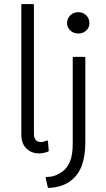

<svg xmlns="http://www.w3.org/2000/svg" viewBox="-20 -820 520 945"><path d="M211 -128Q216 -130 216 -124L220 -79Q220 -75 215 -73Q191 -65 172 -65Q135 -65 110 -89Q85 -113 85 -159V-795Q85 -800 90 -800H142Q147 -800 147 -795V-162Q147 -121 182 -121Q188 -121 195.5 -123Q203 -125 211 -128ZM205 57Q204 51 209 51Q233 51 252.5 43.5Q272 36 288 24Q313 5 325.5 -28Q338 -61 338 -113V-535Q338 -540 343 -540H395Q400 -540 400 -535V-118Q400 -54 383 -6.5Q366 41 329 69Q309 85 282 94Q255 103 221 105Q216 105 215 101ZM366 -655Q342 -655 326 -670Q310 -685 310 -706Q310 -729 326 -744.5Q342 -760 366 -760Q389 -760 404.5 -744.5Q420 -729 420 -706Q420 -685 404.5 -670Q389 -655 366 -655Z"/></svg>

Font: Gowun Dodum
Style: Regular
Weight: 400
Designer: Yanghee Ryu
Foundry: Yanghee Ryu
Version: Version 2.000